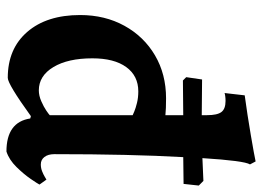

<svg xmlns="http://www.w3.org/2000/svg" viewBox="-126 -656 794 581"><g transform="rotate(90 270.5 -365.0)"><path d="M523 -109 538 -88Q535 -82 521 -61.5Q507 -41 485 -18.5Q463 4 438 12Q349 12 338 -60L331 -62Q234 8 215 8Q127 8 76 -51Q25 -110 25 -211Q25 -286 57.5 -345Q90 -404 147 -437.5Q204 -471 277 -471Q310 -471 328 -469V-523L223 -522L213 -532L220 -580L328 -579V-595Q328 -626 318.5 -638.5Q309 -651 285 -651Q277 -651 270 -650Q263 -649 261 -648L268 -709Q327 -717 388.5 -727.5Q450 -738 468 -742L477 -725Q466 -708 458 -581L527 -584L541 -570L536 -524L455 -523Q446 -364 446 -133Q446 -114 454.5 -103Q463 -92 477 -92Q488 -92 498 -96Q508 -100 514.5 -104Q521 -108 523 -109ZM256 -387Q209 -387 182.5 -350.5Q156 -314 156 -248Q156 -174 182.5 -130Q209 -86 253 -86Q269 -86 286 -93.5Q303 -101 314 -108.5Q325 -116 328 -119V-370Q326 -371 316.5 -375Q307 -379 291 -383Q275 -387 256 -387Z"/></g></svg>

Font: Sahitya
Style: Bold
Weight: 700
Designer: Juan Pablo del Peral
Foundry: Juan Pablo del Peral (http://www.huertatipografica.com)
Version: Version 1.001;PS 001.000;hotconv 1.0.70;makeotf.lib2.5.58329